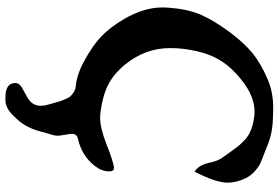

<svg xmlns="http://www.w3.org/2000/svg" viewBox="-181 -596 1037 715"><g transform="rotate(90 337.5 -238.5)"><path d="M495.1 -9.8Q478.5 -5.9 478.5 12.7Q478.5 19.5 481.9 38.1Q485.4 56.6 485.4 66.4Q485.4 71.3 483.4 81.1Q481.4 85.9 476.6 104Q471.7 122.1 470.2 127.4Q468.8 132.8 464.4 146.5Q460 160.2 456.5 167Q453.1 173.8 447.3 184.6Q441.4 195.3 434.6 204.1Q427.7 212.9 418.9 221.7Q386.7 258.8 354.5 259.8H342.8Q294.9 259.8 290 230.5Q290 229.5 289.6 227.5Q289.1 225.6 289.1 223.6Q289.1 208 305.7 198.7Q322.3 189.5 342.3 178.2Q362.3 167 369.1 151.4Q374 140.6 374 127.9Q374 116.2 369.1 98.6Q367.2 93.8 362.8 76.7Q358.4 59.6 356 53.2Q353.5 46.9 348.1 34.2Q342.8 21.5 336.9 16.1Q331.1 10.7 322.3 4.9Q313.5 -1 301.8 -2Q257.8 -5.9 208 -33.2Q151.4 -63.5 116.7 -96.2Q82 -128.9 49.8 -183.6Q7.8 -257.8 7.8 -323.2Q7.8 -340.8 8.8 -349.6Q13.7 -418 34.2 -466.3Q54.7 -514.6 99.6 -575.2Q139.6 -628.9 177.7 -660.2Q215.8 -691.4 275.4 -716.8Q323.2 -737.3 379.9 -737.3Q405.3 -737.3 419.9 -736.3Q473.6 -735.4 519.5 -716.8Q526.4 -713.9 555.7 -702.6Q585 -691.4 594.2 -686.5Q603.5 -681.6 619.1 -667.5Q634.8 -653.3 643.6 -634.8Q660.2 -600.6 660.2 -567.4Q660.2 -524.4 619.1 -444.3Q594.7 -460.9 586.9 -496.1Q579.1 -531.2 569.3 -544.9Q562.5 -554.7 547.9 -575.2Q533.2 -595.7 525.9 -605Q518.6 -614.3 505.4 -627.4Q492.2 -640.6 477.5 -648.4Q462.9 -656.2 444.3 -661.1Q415 -668 396.5 -668Q337.9 -668 277.3 -619.1Q220.7 -574.2 194.8 -522Q168.9 -469.7 161.1 -394.5Q159.2 -379.9 159.2 -351.6Q159.2 -261.7 219.7 -186.5Q254.9 -143.6 295.4 -123Q335.9 -102.5 394.5 -94.7Q410.2 -92.8 418 -92.8Q457 -92.8 517.6 -116.7Q578.1 -140.6 602.5 -144.5H605.5Q618.2 -144.5 618.2 -127Q618.2 -99.6 599.6 -75.2Q561.5 -24.4 495.1 -9.8Z"/></g></svg>

Font: LPEducational
Style: Medium
Weight: 500
Designer: Based on Essays1743, by John Stracke, which says:

Based on the typeface in a 1743 English translation of the essays of 
Version: Version 001.204